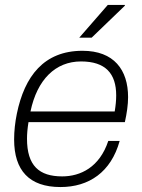

<svg xmlns="http://www.w3.org/2000/svg" viewBox="-20 -743 572 775"><path d="M300 -591H350L484 -720V-723H415ZM224 12C339 12 428 -48 463 -174H417C382 -68 305 -31 231 -31C138 -31 89 -74 89 -183C89 -203 91 -225 95 -250H484C492 -286 497 -320 497 -351C497 -461 440 -538 313 -538C157 -538 79 -435 48 -284C41 -250 37 -214 37 -180C37 -55 98 12 224 12ZM103 -293C130 -422 204 -495 307 -495C406 -495 449 -446 449 -358C449 -338 447 -317 443 -293Z"/></svg>

Font: Archivo Thin
Style: Italic
Weight: 100
Italic angle: -10°
Designer: Hector Gatti
Foundry: Omnibus-Type
Version: Version 2.001